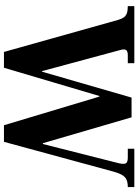

<svg xmlns="http://www.w3.org/2000/svg" viewBox="116 -816 700 972"><g transform="rotate(90 466.0 -330.0)"><path d="M243 0 81 -577Q76 -595 68.5 -606Q61 -617 47.5 -622Q34 -627 11 -627V-660H300V-627H259Q239 -627 233 -618Q227 -609 234 -586L340 -193H343L474 -646H574L705 -197H709L806 -580Q812 -605 807.5 -616Q803 -627 777 -627H733V-660H927V-627Q904 -627 889.5 -620.5Q875 -614 865 -596.5Q855 -579 846 -544L698 0H614L469 -483H466L323 0Z"/></g></svg>

Font: Frank Ruhl Libre
Style: Bold
Weight: 700
Designer: Yanek Iontef
Foundry: Fontef
Version: Version 6.004